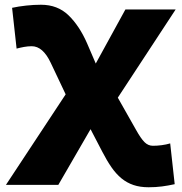

<svg xmlns="http://www.w3.org/2000/svg" viewBox="-20 -510 766 810"><path d="M5 270 257 -112 194 -245Q161 -315 114 -315Q98 -315 81.5 -312Q65 -309 50 -305L31 -477Q58 -483 90.5 -486.5Q123 -490 153 -490Q223 -490 269 -445.5Q315 -401 347 -328L384 -242L509 -470H721L477 -98L554 38Q574 74 589.5 89.5Q605 105 625 105Q643 105 662 102.5Q681 100 698 95L717 267Q690 273 663.5 276.5Q637 280 607 280Q571 280 543 270.5Q515 261 492.5 242.5Q470 224 450.5 196Q431 168 412 131L362 35L226 270Z"/></svg>

Font: OA Gothic ExtraBold
Style: Regular
Weight: 800
Designer: Choi Chi-young, Lee Jaesang, Lee Juhyun, Han Dohee
Foundry: DDUNGSANG CORP.
Version: Version 1.000;Build 20210203